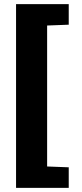

<svg xmlns="http://www.w3.org/2000/svg" viewBox="-20 -763 397 933"><path d="M58 150V-743H314V-643L209 -639V46L314 50V150Z"/></svg>

Font: Saira SemiCondensed ExtraBold
Style: Regular
Weight: 800
Width: 4
Designer: Hector Gatti with collaboration of the Omnibus-Type team
Foundry: Omnibus-Type
Version: Version 1.101